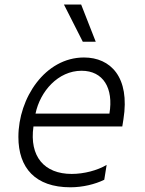

<svg xmlns="http://www.w3.org/2000/svg" viewBox="-20 -802 627 832"><path d="M394.9 -621.1 331.7 -782.3H257.1L338.8 -621.1ZM343.8 -552.9C175.4 -552.9 59.7 -377.1 59.7 -208.5C59.7 -74.6 132.8 9.6 285.2 9.6C338.1 9.6 392.4 -3.6 431.8 -23.1L442.1 -87.4C402.3 -63.6 343.8 -48.3 290.8 -48.3C172.6 -48.3 106.5 -122.9 125 -253.9H509.9L514.9 -285.2C544 -467.7 459.2 -552.9 343.8 -552.9ZM454.2 -309.7H133.9C153.8 -405.9 231.5 -495.4 333.5 -495.4C427.2 -495.4 472.7 -420.1 454.2 -309.7Z"/></svg>

Font: TID UI Light
Style: Italic
Weight: 300
Italic angle: -9.39999°
Designer: The TID Project Authors
Foundry: Bakken & Bæck
Version: Version 1.001;hotconv 1.0.109;makeotfexe 2.5.65596